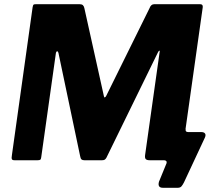

<svg xmlns="http://www.w3.org/2000/svg" viewBox="-20 -762 1061 913"><path d="M755 131Q741 131 736.5 123.5Q732 116 736 102L772 14Q774 8 770.5 4Q767 0 760 0H719L863 -148Q860 -134 875 -134H937Q950 -134 955 -127Q960 -120 954 -107L855 105Q849 117 843 124Q837 131 825 131ZM49 0Q39 0 36.5 -5Q34 -10 37 -27L135 -727Q137 -738 139.5 -740Q142 -742 151 -742H359Q369 -742 374 -737.5Q379 -733 381 -724L474 -305Q475 -298 478.5 -299Q482 -300 485 -306L691 -723Q698 -742 713 -742H932Q946 -742 944 -727L844 -19Q843 -6 838 -3Q833 0 820 0H692Q679 0 673.5 -5Q668 -10 670 -25L739 -514Q741 -521 738 -521Q735 -521 731 -513L486 -12Q482 -5 477.5 -2.5Q473 0 465 0H381Q372 0 367.5 -4Q363 -8 361 -20L258 -510Q256 -518 252 -518Q248 -518 246 -511L176 -14Q175 -5 171.5 -2.5Q168 0 159 0H49Z"/></svg>

Font: Libre Franklin
Style: Bold Italic
Weight: 700
Italic angle: -8°
Designer: Pablo Impallari, Rodrigo Fuenzalida, Nhung Nguyen
Foundry: Impallari Type
Version: Version 3.000